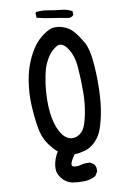

<svg xmlns="http://www.w3.org/2000/svg" viewBox="-56 -739 613 901"><g transform="rotate(-5 250.0 -288.5)"><path d="M249 119Q223 115 205.5 100.5Q188 86 180 67.5Q172 49 176 20Q180 -9 193 -32Q172 -46 146.5 -76Q121 -106 108.5 -156Q96 -206 88.5 -261.5Q81 -317 85.5 -376Q90 -435 109.5 -486Q129 -537 155 -565.5Q181 -594 205 -606.5Q229 -619 263.5 -612Q298 -605 321 -581.5Q344 -558 364 -529Q384 -500 395.5 -437Q407 -374 411 -306Q415 -238 409 -186Q403 -134 392.5 -104.5Q382 -75 361.5 -53.5Q341 -32 316.5 -23.5Q292 -15 270 -12Q253 17 251.5 31Q250 45 266.5 45Q283 45 298 39Q313 33 339 33L358 43Q370 57 368 78L358 98Q335 114 306.5 117.5Q278 121 249 119ZM290 -95Q311 -107 320.5 -129.5Q330 -152 335 -200Q340 -248 335.5 -303Q331 -358 321.5 -416Q312 -474 283 -508.5Q254 -543 228.5 -523.5Q203 -504 189.5 -476Q176 -448 171 -423.5Q166 -399 163.5 -359Q161 -319 164.5 -273.5Q168 -228 178 -192.5Q188 -157 204.5 -130Q221 -103 243 -93Q265 -83 290 -95ZM298 -652Q261 -656 222.5 -658Q184 -660 148 -666L145 -688L148 -693Q177 -699 206.5 -696Q236 -693 266 -693Q296 -693 319 -682L321 -664Q312 -652 298 -652Z"/></g></svg>

Font: NaniFont Regular
Style: Regular
Weight: 400
Designer: Nanigashitei
Version: Version 1.036